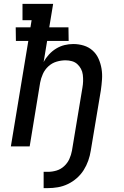

<svg xmlns="http://www.w3.org/2000/svg" viewBox="-20 -755 640 990"><path d="M205 215V131H227Q249 131 271 124.5Q293 118 310.5 102Q328 86 337.5 65Q347 44 351 22L405 -303Q408 -320 408.5 -336.5Q409 -353 407 -369.5Q405 -386 397.5 -400Q390 -414 378.5 -424.5Q367 -435 351 -439.5Q335 -444 318 -444Q295 -444 271.5 -437Q248 -430 229.5 -413Q211 -396 201 -373.5Q191 -351 187 -329L133 0H36L126 -544H62L61 -614H137L143 -651H96V-735H254L234 -614H333L334 -544H223L205 -435Q216 -456 232.5 -474Q249 -492 269.5 -504.5Q290 -517 312.5 -522.5Q335 -528 358 -528Q386 -528 412 -520Q438 -512 457.5 -494.5Q477 -477 488 -452.5Q499 -428 503.5 -401Q508 -374 506 -345.5Q504 -317 500 -289L448 22Q444 48 435 73.5Q426 99 411.5 122Q397 145 376 163.5Q355 182 330 194Q305 206 278.5 210.5Q252 215 227 215Z"/></svg>

Font: Iosevka HT Medium Extended
Style: Italic
Weight: 500
Width: 7
Italic angle: -9°
Monospace: yes
Designer: Belleve Invis
Foundry: Belleve Invis
Version: Version 32.3.0; ttfautohint (v1.8.4)